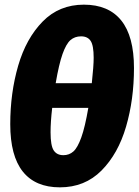

<svg xmlns="http://www.w3.org/2000/svg" viewBox="-20 -784 595 824"><path d="M555 -492Q555 -357 521 -240.5Q487 -124 415.5 -52Q344 20 237 20Q132 20 78 -47.5Q24 -115 24 -251Q24 -385 58 -502Q92 -619 163 -691.5Q234 -764 340 -764Q446 -764 500.5 -696Q555 -628 555 -492ZM219 -427H374Q382 -501 382 -536Q382 -589 369 -608.5Q356 -628 328 -628Q301 -628 282.5 -612Q264 -596 248.5 -552.5Q233 -509 219 -427ZM204 -321Q197 -261 197 -216Q197 -159 210.5 -138.5Q224 -118 252 -118Q277 -118 295 -134Q313 -150 329 -194.5Q345 -239 359 -321Z"/></svg>

Font: Fira Sans Black
Style: Italic
Weight: 900
Italic angle: -8°
Designer: Carrois Corporate & Edenspiekermann AG
Foundry: Carrois Corporate GbR & Edenspiekermann AG
Version: Version 4.203